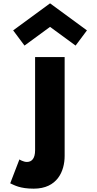

<svg xmlns="http://www.w3.org/2000/svg" viewBox="-20 -855 582 1150"><path d="M190.2 -513V45C190.2 93 171.2 115 141.2 115C119.2 115 96.2 100 96.2 100L41.2 243C66.2 254 98.2 275 182.2 275C323.2 275 367.2 170 367.2 79V-513ZM58.8 -673 126.8 -582 279.8 -694 432.8 -582 500.8 -673 279.8 -835Z"/></svg>

Font: Sztylet
Style: Bd
Weight: 700
Foundry: Cannot Into Space Fonts, PlusOne Fonts
Version: Version 0.12